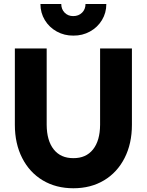

<svg xmlns="http://www.w3.org/2000/svg" viewBox="-20 -957 757 990"><path d="M56.6 -313.5V-707H220.7V-313.5Q221.2 -231.4 257.3 -186.3Q293.5 -141.1 358.4 -141.6Q423.3 -141.1 459.5 -186.3Q495.6 -231.4 496.1 -313.5V-707H660.2V-313.5Q660.2 -216.3 622.3 -142.1Q584.5 -67.9 516.4 -27.1Q448.2 13.7 358.4 13.7Q268.6 13.7 200.4 -27.1Q132.3 -67.9 94.5 -142.1Q56.6 -216.3 56.6 -313.5ZM358.4 -773.4Q312 -772.9 272.9 -794.4Q233.9 -815.9 211.2 -853.3Q188.5 -890.6 188.5 -936.5H295.9Q295.9 -909.7 313.2 -891.8Q330.6 -874 357.4 -874Q385.3 -874 403.1 -891.6Q420.9 -909.2 420.9 -936.5H528.3Q528.3 -890.6 505.6 -853.3Q482.9 -815.9 443.8 -794.4Q404.8 -772.9 358.4 -773.4Z"/></svg>

Font: Wanted Sans ExtraBold
Style: Regular
Weight: 800
Designer: Original Design by Kil Hyung-jin and Kang Hanbin, Wanted Lab, Inc; Hangeul from Source Han Sans by Jang Soo-young and Ka
Foundry: Wanted Lab, Inc.
Version: Version 1.003